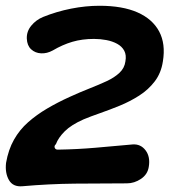

<svg xmlns="http://www.w3.org/2000/svg" viewBox="-46 -636 600 666"><path d="M32 10Q-1 13 -15 -11.5Q-29 -36 -25 -71Q-17 -117 2.5 -151.5Q22 -186 51.5 -212Q81 -238 117.5 -259.5Q154 -281 196 -300Q231 -316 264 -329Q297 -342 324 -354.5Q351 -367 368.5 -383.5Q386 -400 389 -423Q393 -445 385 -460Q377 -475 360.5 -484Q344 -493 323 -497Q302 -501 280 -501Q239 -501 205 -491Q171 -481 137 -461Q117 -450 96.5 -451Q76 -452 62 -465Q48 -478 47 -502Q46 -527 62.5 -547Q79 -567 103 -577Q150 -596 200.5 -606Q251 -616 299 -616Q379 -616 431 -593Q483 -570 506 -527Q529 -484 519 -423Q513 -383 491 -354Q469 -325 437 -304.5Q405 -284 369.5 -269.5Q334 -255 301 -243.5Q268 -232 244 -222Q201 -203 178.5 -180.5Q156 -158 148 -136Q141 -130 144 -123Q147 -116 157 -117Q221 -118 285 -123.5Q349 -129 414 -135Q442 -137 459 -114.5Q476 -92 470 -57Q466 -31 443 -15.5Q420 0 394 0Q303 0 213 1Q123 2 32 10Z"/></svg>

Font: Winky Sans SemiBold
Style: Italic
Weight: 600
Italic angle: -8.97852°
Designer: Simon Atzbach
Foundry: typofactur
Version: Version 1.205